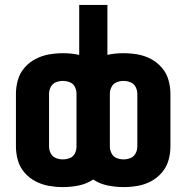

<svg xmlns="http://www.w3.org/2000/svg" viewBox="-20 -755 760 783"><path d="M484 -105Q469 -105 455.5 -110.5Q442 -116 435 -129.5Q428 -143 428 -158V-373Q428 -387 435 -400.5Q442 -414 455.5 -419.5Q469 -425 484 -425Q498 -425 512 -419.5Q526 -414 533 -400.5Q540 -387 540 -373V-158Q540 -143 533 -129.5Q526 -116 512 -110.5Q498 -105 484 -105ZM236 -105Q222 -105 208 -110.5Q194 -116 187 -129.5Q180 -143 180 -158V-373Q180 -387 187 -400.5Q194 -414 208 -419.5Q222 -425 236 -425Q251 -425 265 -419.5Q279 -414 285.5 -400.5Q292 -387 292 -373V-158Q292 -143 285.5 -129.5Q279 -116 265 -110.5Q251 -105 236 -105ZM236 8Q269 8 301 1.5Q333 -5 360 -23Q387 -5 419.5 1.5Q452 8 484 8Q513 8 541.5 3Q570 -2 595.5 -15.5Q621 -29 640 -51Q659 -73 667 -101Q675 -129 675 -158V-373Q675 -401 667 -429Q659 -457 640 -479Q621 -501 595.5 -514.5Q570 -528 541.5 -533Q513 -538 484 -538Q467 -538 450.5 -536.5Q434 -535 418 -531V-735H303V-531Q286 -535 269.5 -536.5Q253 -538 236 -538Q208 -538 179.5 -533Q151 -528 125 -514.5Q99 -501 80 -479Q61 -457 53 -429Q45 -401 45 -373V-158Q45 -129 53 -101Q61 -73 80 -51Q99 -29 125 -15.5Q151 -2 179.5 3Q208 8 236 8Z"/></svg>

Font: Iosevka Sparkle Extrabold
Style: Regular
Weight: 800
Designer: Belleve Invis
Foundry: Belleve Invis
Version: Version 4.5.0; ttfautohint (v1.8.3)